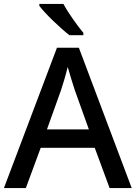

<svg xmlns="http://www.w3.org/2000/svg" viewBox="-20 -961 694 981"><path d="M304 -941H181V-931C208 -894 288 -817 335 -781H406V-793C375 -830 328 -896 304 -941ZM540 0H653L383 -717H271L0 0H112L188 -206H464ZM362 -501 434 -300H220L292 -501C300 -524 316 -578 326 -619C334 -589 355 -522 362 -501Z"/></svg>

Font: Noto Sans Arabic UI Md
Style: Regular
Weight: 500
Designer: Monotype Design Team, Nadine Chahine and Nizar Qandah
Foundry: Monotype Imaging Inc.
Version: Version 2.010